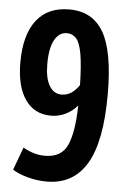

<svg xmlns="http://www.w3.org/2000/svg" viewBox="-52 -748 519 797"><g transform="rotate(5 207.0 -350.0)"><path d="M173 10Q133 10 94 -0.5Q55 -11 30 -27L65 -122Q86 -110 108.5 -103Q131 -96 156 -96Q225 -96 249.5 -150.5Q274 -205 276 -316Q256 -292 227.5 -278Q199 -264 167 -264Q97 -264 59 -319Q21 -374 21 -473Q21 -588 68 -649Q115 -710 205 -710Q302 -710 348 -630.5Q394 -551 394 -372Q394 -175 338.5 -82.5Q283 10 173 10ZM133 -477Q133 -418 151.5 -386.5Q170 -355 203 -355Q245 -355 276 -401Q274 -485 266 -530.5Q258 -576 242.5 -593.5Q227 -611 203 -611Q171 -611 152 -577Q133 -543 133 -477Z"/></g></svg>

Font: Georama Condensed SemiBold
Style: Regular
Weight: 600
Width: 3
Designer: Jean-Baptiste Levee
Foundry: Production Type
Version: Version 1.000